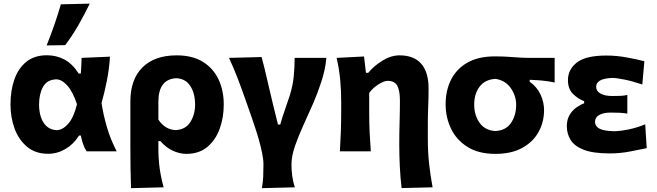

<svg xmlns="http://www.w3.org/2000/svg" viewBox="-20 -808 3507 1025"><path d="M237 13Q169.5 13 124.8 -24.2Q80 -61.5 58 -121.5Q36 -181.5 36 -250.5Q36 -324.5 56.8 -384Q77.5 -443.5 120.8 -478.2Q164 -513 230.5 -513Q280 -513 323 -490.8Q366 -468.5 400 -415.5H411.5Q413.5 -438 414.2 -458.5Q415 -479 415.5 -499L567 -505.5Q563.5 -443.5 550.8 -378.5Q538 -313.5 522 -258Q532 -193 551.2 -127.8Q570.5 -62.5 603 0H442.5Q429.5 -20 422.5 -42Q415.5 -64 411.5 -84.5H402Q374 -39 330 -13Q286 13 237 13ZM283.5 -113Q315.5 -114.5 344.5 -147.5Q373.5 -180.5 391 -251.5Q368.5 -319 339.2 -351.5Q310 -384 280 -384.5Q230.5 -382.5 209.5 -344Q188.5 -305.5 188.5 -249Q188.5 -214 198.2 -183.5Q208 -153 229 -133.8Q250 -114.5 283.5 -113ZM229 -565.5Q251 -620.5 270 -675.2Q289 -730 305 -785L459 -788.5Q431.5 -731.5 398.8 -674.2Q366 -617 328 -567Z M679.5 196.5Q677.5 143 676.8 90.5Q676 38 676 -24V-266Q676 -384 740.5 -448.2Q805 -512.5 923.5 -512.5Q1007.5 -512.5 1063.2 -477.8Q1119 -443 1146.8 -383.8Q1174.5 -324.5 1174.5 -250Q1174.5 -180.5 1152.8 -120.5Q1131 -60.5 1086.8 -23.5Q1042.5 13.5 974 13.5Q940 13.5 903 -3.2Q866 -20 836 -55H825.5V-16Q825.5 40 832.2 89.2Q839 138.5 853.5 192ZM917.5 -113.5Q971 -116 996.2 -156.5Q1021.5 -197 1021.5 -249Q1021.5 -309 996.2 -348.5Q971 -388 921 -390.5Q825.5 -385.5 825.5 -264V-169.5Q860 -116.5 917.5 -113.5Z M1378 196.5Q1384 165 1385.2 134Q1386.5 103 1386.5 70.5Q1386.5 44.5 1379.5 9.8Q1372.5 -25 1362 -62Q1351.5 -99 1340.2 -132.2Q1329 -165.5 1321 -189L1290 -277Q1271 -332 1249.5 -388Q1228 -444 1202.5 -499L1376.5 -503.5Q1392 -447 1407 -380Q1422 -313 1437 -252.5L1464 -143H1476Q1487.5 -184 1501.5 -223Q1515.5 -262 1527.5 -300Q1543.5 -352.5 1548.2 -401.2Q1553 -450 1553 -499H1722.5Q1716.5 -435.5 1695.5 -371.8Q1674.5 -308 1653 -258.5Q1626.5 -198.5 1599.5 -139.2Q1572.5 -80 1554.2 -26.8Q1536 26.5 1536 69.5Q1536 101.5 1540 131.2Q1544 161 1554 192Z M2124 196Q2117.5 143 2114.5 82.5Q2111.5 22 2111.5 -36.5Q2111.5 -95.5 2113.2 -154Q2115 -212.5 2115 -271.5Q2115 -324.5 2100.8 -350.5Q2086.5 -376.5 2050 -376.5Q2029.5 -376.5 1999.8 -357.2Q1970 -338 1951 -312V-208Q1951 -152 1953.2 -102.8Q1955.5 -53.5 1959.5 0H1794.5Q1797.5 -53.5 1799.5 -103.8Q1801.5 -154 1801.5 -216V-266Q1801.5 -323 1796.2 -381.2Q1791 -439.5 1777 -499L1923.5 -506.5L1933.5 -419.5H1946Q1976.5 -456.5 2022 -484.5Q2067.5 -512.5 2113.5 -512.5Q2189 -512.5 2228.5 -468Q2268 -423.5 2268 -335.5Q2268 -286 2266 -240.2Q2264 -194.5 2264 -157V-67.5Q2264 4.5 2270.8 66.2Q2277.5 128 2289.5 192Z M2625.5 13.5Q2535 13.5 2476 -23.5Q2417 -60.5 2388 -120.8Q2359 -181 2359 -251Q2359 -325.5 2388.2 -383.2Q2417.5 -441 2476 -474Q2534.5 -507 2622 -507Q2661 -507 2690.5 -505Q2720 -503 2748.8 -501Q2777.5 -499 2814.5 -499H2941V-367.5Q2908.5 -374.5 2875 -377.8Q2841.5 -381 2807.5 -382V-372Q2847.5 -343.5 2866 -302.5Q2884.5 -261.5 2884.5 -221.5Q2884.5 -155.5 2854.5 -102.2Q2824.5 -49 2766.8 -17.8Q2709 13.5 2625.5 13.5ZM2625 -108.5Q2680.5 -111.5 2708 -151.8Q2735.5 -192 2735.5 -249Q2735.5 -296.5 2706.8 -337.8Q2678 -379 2625 -387Q2569 -383.5 2540.2 -345.2Q2511.5 -307 2511.5 -249.5Q2511.5 -193 2540.5 -152.2Q2569.5 -111.5 2625 -108.5Z M3235.5 11Q3146 11 3096.2 -8.5Q3046.5 -28 3026.2 -61Q3006 -94 3006 -134Q3006 -169.5 3020.8 -194.2Q3035.5 -219 3057 -234.2Q3078.5 -249.5 3098.5 -256.5V-268Q3067 -279.5 3039.5 -306Q3012 -332.5 3012 -380.5Q3012 -436.5 3059.2 -474Q3106.5 -511.5 3217 -511.5Q3272 -511.5 3327.2 -501.2Q3382.5 -491 3420 -481L3409 -357Q3355 -375 3312.2 -383.5Q3269.5 -392 3249.5 -392Q3162.5 -389 3162.5 -344.5Q3162.5 -322 3185.2 -308.8Q3208 -295.5 3249 -295.5Q3271.5 -295.5 3291.2 -296.2Q3311 -297 3329 -301V-201.5Q3309 -205 3287.5 -206Q3266 -207 3239.5 -207Q3201.5 -207 3179 -194.2Q3156.5 -181.5 3156.5 -157.5Q3156.5 -134.5 3179.2 -121.8Q3202 -109 3256 -107.5Q3288.5 -107.5 3334.8 -116.8Q3381 -126 3424.5 -144.5L3432.5 -17Q3394.5 -9 3342.2 1Q3290 11 3235.5 11Z"/></svg>

Font: Commissioner Flair
Style: Bold
Weight: 700
Designer: Kostas Bartsokas
Foundry: Kostas Bartsokas
Version: Version 1.000; ttfautohint (v1.8.3)